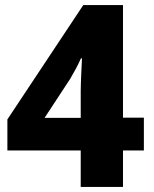

<svg xmlns="http://www.w3.org/2000/svg" viewBox="-20 -734 603 754"><path d="M297 -143V0H463V-143H545V-272H463V-714H307L9 -265V-143ZM297 -271H155L256 -425C273 -454 286 -478 298 -505H302C301 -494 297 -403 297 -377Z"/></svg>

Font: Noto Sans Bengali UI ExtraBold
Style: Regular
Weight: 800
Designer: Jelle Bosma - Monotype Design Team
Foundry: Monotype Imaging Inc.
Version: Version 2.003